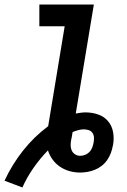

<svg xmlns="http://www.w3.org/2000/svg" viewBox="-43 -755 563 849"><path d="M56 74 -23 44Q10 -27 58.5 -88.5Q107 -150 170 -197L243 -639H131V-735H372L292 -253Q303 -255 314 -256.5Q325 -258 335 -258Q364 -258 390.5 -249Q417 -240 434.5 -219.5Q452 -199 457 -171Q462 -143 457 -115Q457 -114 456.5 -113Q456 -112 456 -111Q453 -94 447 -78Q441 -62 431 -47.5Q421 -33 407 -22Q393 -11 377 -4.5Q361 2 344.5 5Q328 8 311 8Q287 8 264 1.5Q241 -5 222 -18Q203 -31 189.5 -49.5Q176 -68 169 -90Q134 -54 105 -12.5Q76 29 56 74ZM311 -66Q323 -66 334 -70.5Q345 -75 353 -83.5Q361 -92 365 -103Q369 -114 371 -125Q373 -136 372.5 -147Q372 -158 366 -167Q360 -176 349.5 -179.5Q339 -183 328 -183Q315 -183 302.5 -179.5Q290 -176 278 -171Q277 -162 275 -152.5Q273 -143 271 -133Q269 -121 269.5 -109.5Q270 -98 275 -88Q280 -78 290 -72Q300 -66 311 -66Z"/></svg>

Font: Iosevka Curly Slab Oblique
Style: Bold
Weight: 700
Italic angle: -9°
Monospace: yes
Designer: Belleve Invis
Foundry: Belleve Invis
Version: Version 11.1.0; ttfautohint (v1.8.3)